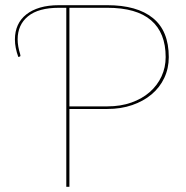

<svg xmlns="http://www.w3.org/2000/svg" viewBox="-20 -720 718 740"><path d="M393.5 -310Q445 -310 486.5 -324.8Q528 -339.5 557.2 -365.2Q586.5 -391 602.5 -425.5Q618.5 -460 618.5 -500Q618.5 -593.5 562.2 -641.8Q506 -690 393.5 -690H247.5V-310ZM393.5 -700Q508 -700 569.2 -650.5Q630.5 -601 630.5 -500Q630.5 -456.5 613.2 -419.8Q596 -383 564.5 -356.5Q533 -330 489.5 -315Q446 -300 393.5 -300H247.5V0H235.5V-690H207.5Q128 -690 88 -657.2Q48 -624.5 48 -568Q48 -555 50.5 -540.5Q53 -526 57.5 -512Q58.5 -508 58.8 -505.2Q59 -502.5 55 -501.5L50.5 -500.5Q44 -518.5 40.8 -535Q37.5 -551.5 37.5 -568Q37.5 -598.5 48.5 -622.8Q59.5 -647 81.2 -664.2Q103 -681.5 134.5 -690.8Q166 -700 207.5 -700Z"/></svg>

Font: Lato 2
Style: Regular
Weight: 100
Designer: Lukasz Dziedzic with Adam Twardoch and Botio Nikoltchev
Foundry: tyPoland Lukasz Dziedzic
Version: Version 2.015; 2015-08-06; http://www.latofonts.com/